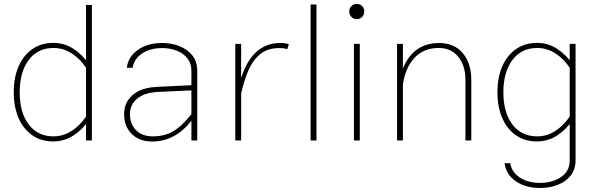

<svg xmlns="http://www.w3.org/2000/svg" viewBox="-20 -703 2988 961"><path d="M439.9 -678.2H410.6V-91.8V0H439.9ZM48.8 -241.2Q48.8 -167.5 73 -112.1Q97.2 -56.6 141.6 -25.9Q186 4.9 246.6 4.9Q301.3 4.9 346.7 -24.2Q392.1 -53.2 426.3 -103L410.6 -119.6Q380.9 -75.2 338.9 -47.9Q296.9 -20.5 247.6 -20.5Q168.5 -20.5 123.5 -80.3Q78.6 -140.1 78.6 -240.7Q78.6 -341.8 123.5 -402.3Q168.5 -462.9 247.6 -462.9Q296.9 -462.9 338.9 -435.8Q380.9 -408.7 410.6 -363.8L426.3 -380.4Q392.1 -430.2 346.9 -459.2Q301.8 -488.3 247.1 -488.3Q186.5 -488.3 141.8 -457.3Q97.2 -426.3 73 -370.8Q48.8 -315.4 48.8 -241.2Z M967.3 -349.1Q967.3 -394 943.4 -424.8Q919.4 -455.6 879.4 -471.7Q839.4 -487.8 791.5 -487.8Q719.7 -487.8 670.9 -454.1Q622.1 -420.4 614.7 -363.8H643.6Q650.9 -408.2 691.2 -435.3Q731.4 -462.4 791 -462.4Q831.1 -462.4 864.5 -449.5Q897.9 -436.5 918 -411.1Q938 -385.7 938 -349.1V-91.8V0H967.3ZM966.3 -140.1 954.1 -151.9Q917.5 -104 885.7 -75Q854 -45.9 820.6 -33.2Q787.1 -20.5 744.6 -20.5Q691.4 -20.5 660.9 -51.5Q630.4 -82.5 630.4 -131.8Q630.4 -178.2 666 -208.7Q701.7 -239.3 769.5 -242.7L955.1 -251.5V-277.3L763.7 -268.1Q710.4 -265.6 674.3 -247.6Q638.2 -229.5 619.6 -199.7Q601.1 -169.9 601.1 -131.8Q601.1 -70.8 639.2 -32.7Q677.2 5.4 742.2 5.4Q807.6 5.4 864 -29.8Q920.4 -64.9 966.3 -140.1Z M1157.7 -483.4V0H1187V-264.2V-483.4ZM1418 -456.5 1425.8 -482.4Q1416.5 -484.9 1405.8 -486.3Q1395 -487.8 1383.8 -487.8Q1335.9 -487.8 1300.8 -469.5Q1265.6 -451.2 1240.7 -419.4Q1215.8 -387.7 1199.2 -346.4Q1182.6 -305.2 1171.9 -258.8L1187.5 -237.3Q1201.2 -298.3 1222.9 -349.4Q1244.6 -400.4 1281.7 -431.4Q1318.8 -462.4 1377.9 -462.4Q1405.3 -462.4 1418 -456.5Z M1564 0V-680.7H1534.7V0Z M1728 -645.5Q1728 -629.9 1738.5 -618.7Q1749 -607.4 1765.6 -607.4Q1782.7 -607.4 1793 -618.7Q1803.2 -629.9 1803.2 -645.5Q1803.2 -661.1 1793 -672.1Q1782.7 -683.1 1765.6 -683.1Q1749 -683.1 1738.5 -672.1Q1728 -661.1 1728 -645.5ZM1751.5 -483.4V0H1780.8V-483.4Z M1996.6 0V-332V-483.4H1967.3V0ZM2338.9 -302.2Q2338.9 -386.7 2296.1 -437.3Q2253.4 -487.8 2177.2 -487.8Q2095.7 -487.8 2044.2 -435.5Q1992.7 -383.3 1977.1 -285.6L1996.6 -281.2Q2010.3 -368.2 2056.6 -415.5Q2103 -462.9 2175.3 -462.9Q2237.8 -462.9 2273.7 -418.9Q2309.6 -375 2309.6 -303.2V0H2338.9Z M2683.1 237.8Q2732.4 237.8 2772.7 221.7Q2813 205.6 2836.9 174.8Q2860.8 144 2860.8 99.1V-483.4H2831.5V-391.6V99.1Q2831.5 154.3 2788.1 183.3Q2744.6 212.4 2683.1 212.4Q2622.1 212.4 2581.5 185.3Q2541 158.2 2533.7 113.8H2505.4Q2512.7 170.4 2561.3 204.1Q2609.9 237.8 2683.1 237.8ZM2469.7 -241.2Q2469.7 -167.5 2493.9 -112.1Q2518.1 -56.6 2562.5 -25.9Q2606.9 4.9 2667.5 4.9Q2722.2 4.9 2767.6 -24.2Q2813 -53.2 2847.2 -103L2831.5 -119.6Q2801.8 -75.2 2759.8 -47.9Q2717.8 -20.5 2668.5 -20.5Q2589.4 -20.5 2544.4 -80.3Q2499.5 -140.1 2499.5 -240.7Q2499.5 -341.8 2544.4 -402.3Q2589.4 -462.9 2668.5 -462.9Q2717.8 -462.9 2759.8 -435.8Q2801.8 -408.7 2831.5 -363.8L2847.2 -380.4Q2813 -430.2 2767.8 -459.2Q2722.7 -488.3 2668 -488.3Q2607.4 -488.3 2562.7 -457.3Q2518.1 -426.3 2493.9 -370.8Q2469.7 -315.4 2469.7 -241.2Z"/></svg>

Font: Estedad VF
Style: Regular
Weight: 100
Designer: Amin Abedi
Version: Version 7.3